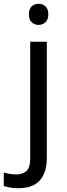

<svg xmlns="http://www.w3.org/2000/svg" viewBox="-75 -757 353 1017"><path d="M22 240Q-3 240 -22 236.5Q-41 233 -55 228V157Q-40 161 -24 164Q-8 167 11 167Q43 167 64 149.5Q85 132 85 83V-536H173V80Q173 130 157 166Q141 202 108 221Q75 240 22 240ZM78 -681Q78 -710 93 -723.5Q108 -737 130 -737Q150 -737 165.5 -723.5Q181 -710 181 -681Q181 -653 165.5 -639Q150 -625 130 -625Q108 -625 93 -639Q78 -653 78 -681Z"/></svg>

Font: utelugu15
Style: Book
Weight: 400
Designer: Jelle Bosma - Monotype Design Team
Foundry: Monotype Imaging Inc.
Version: Version 2.003